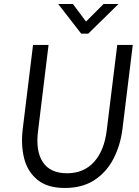

<svg xmlns="http://www.w3.org/2000/svg" viewBox="-20 -923 691 953"><path d="M383 -756 269 -903H342L407 -816L494 -903H568L418 -756ZM93 -284 144 -700H221L169 -274Q156 -174 192.5 -118.5Q229 -63 313 -63Q396 -63 447 -119.5Q498 -176 510 -278L562 -700H639L588 -284Q578 -203 544 -136.5Q510 -70 450 -30Q390 10 302 10Q216 10 166.5 -30Q117 -70 100 -136.5Q83 -203 93 -284Z"/></svg>

Font: Haskoy
Style: Italic
Weight: 400
Designer: Ertekin Erdin
Foundry: Ertekin Erdin
Version: Version 2.000; ttfautohint (v1.8.4.7-5d5b)